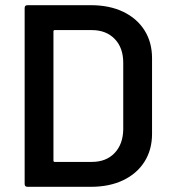

<svg xmlns="http://www.w3.org/2000/svg" viewBox="-20 -720 658 740"><path d="M75 -11V-689Q75 -700 86 -700H330Q402 -700 455 -674.5Q508 -649 537 -603Q566 -557 566 -496V-204Q566 -143 537 -97Q508 -51 455 -25.5Q402 0 330 0H86Q75 0 75 -11ZM191 -96H334Q389 -96 421.5 -130Q454 -164 455 -221V-478Q455 -536 422 -570Q389 -604 334 -604H191Q186 -604 186 -599V-101Q186 -96 191 -96Z"/></svg>

Font: Barlow GEO Semi Bold
Style: Regular
Weight: 600
Designer: Jeremy Tribby
Foundry: Tribby Type
Version: Version 1.408